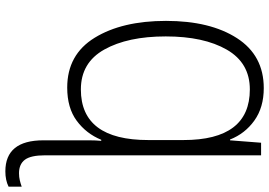

<svg xmlns="http://www.w3.org/2000/svg" viewBox="-164 -600 1005 717"><g transform="rotate(90 338.5 -241.5)"><path d="M309 -724Q187 -724 122.5 -624Q58 -524 58 -359Q58 -195 121 -92.5Q184 10 307 10Q383 10 431 -25.5Q479 -61 502 -117H506Q504 -97 504 -72.5Q504 -48 504 -27V99Q504 241 620 241Q653 241 677 229V180Q666 184 653.5 187Q641 190 627 190Q593 190 576.5 168Q560 146 560 93V-714H513L504 -598H501Q479 -654 430 -689Q381 -724 309 -724ZM314 -672Q503 -672 503 -424V-293Q503 -41 314 -41Q214 -41 165 -128.5Q116 -216 116 -358Q116 -500 165.5 -586Q215 -672 314 -672Z"/></g></svg>

Font: Noto Sans UI SemiCondensed Light
Style: Regular
Weight: 300
Width: 4
Designer: Monotype Design Team
Foundry: Monotype Imaging Inc.
Version: Version 1.901